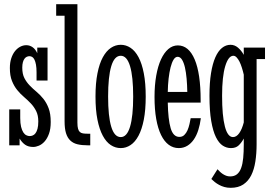

<svg xmlns="http://www.w3.org/2000/svg" viewBox="-20 -691 1290 913"><path d="M23.9 0V-170.9H76.2V-129.9Q76.2 -104.5 80.3 -87.9Q84.5 -71.3 90.8 -61.5Q97.2 -51.8 105.2 -47.9Q113.3 -43.9 121.1 -43.9Q128.4 -43.9 135.7 -46.9Q143.1 -49.8 148.9 -57.6Q154.8 -65.4 158.4 -78.9Q162.1 -92.3 162.1 -113.8Q162.1 -142.6 152.1 -162.6Q142.1 -182.6 127 -198.7Q111.8 -214.8 94.5 -229.5Q77.1 -244.1 62 -262.7Q46.9 -281.2 36.9 -306.2Q26.9 -331.1 26.9 -367.2Q26.9 -393.1 33.4 -413.3Q40 -433.6 51 -447.5Q62 -461.4 76.2 -468.8Q90.3 -476.1 105 -476.1Q121.6 -476.1 135.3 -466.3Q148.9 -456.5 157.2 -438V-464.8H206.1V-308.1H153.8V-347.2Q153.8 -368.7 151.1 -383.3Q148.4 -397.9 144 -407Q139.6 -416 133.5 -419.9Q127.4 -423.8 120.1 -423.8Q113.8 -423.8 107.7 -421.1Q101.6 -418.5 96.7 -412.1Q91.8 -405.8 88.9 -395.3Q85.9 -384.8 85.9 -369.1Q85.9 -339.4 95.9 -319.8Q106 -300.3 121.1 -284.7Q136.2 -269 153.6 -254.6Q170.9 -240.2 186 -221.4Q201.2 -202.6 211.2 -176.3Q221.2 -149.9 221.2 -110.8Q221.2 -77.6 212.9 -54.9Q204.6 -32.2 192.1 -18.3Q179.7 -4.4 165 1.7Q150.4 7.8 138.2 7.8Q114.7 7.8 99.6 -2.7Q84.5 -13.2 73.2 -32.2V0Z M247.1 -670.9H348.1V-107.9Q348.1 -89.4 351.1 -78.9Q354 -68.4 359.9 -63.2Q365.7 -58.1 374.8 -56.6Q383.8 -55.2 396 -55.2H409.2V0H397Q369.1 0 348.6 -4.9Q328.1 -9.8 314.5 -22.7Q300.8 -35.6 293.9 -57.6Q287.1 -79.6 287.1 -113.8V-616.2H247.1Z M672.9 -231.9Q672.9 -168 663.8 -121.8Q654.8 -75.7 638.7 -45.7Q622.6 -15.6 600.8 -1.2Q579.1 13.2 554.2 13.2Q528.8 13.2 506.8 -1.2Q484.9 -15.6 468.8 -45.7Q452.6 -75.7 443.4 -121.8Q434.1 -168 434.1 -231.9Q434.1 -295.4 443.4 -342Q452.6 -388.7 469 -418.7Q485.4 -448.7 507.3 -463.4Q529.3 -478 554.2 -478Q579.1 -478 600.8 -463.6Q622.6 -449.2 638.7 -419.2Q654.8 -389.2 663.8 -342.5Q672.9 -295.9 672.9 -231.9ZM613.3 -231.9Q613.3 -327.1 598.4 -376.5Q583.5 -425.8 554.2 -425.8Q523.9 -425.8 509 -376Q494.1 -326.2 494.1 -231.9Q494.1 -137.7 509 -88.4Q523.9 -39.1 554.2 -39.1Q583.5 -39.1 598.4 -88.4Q613.3 -137.7 613.3 -231.9Z M870.6 -253.9Q870.1 -286.6 867.4 -316.9Q864.7 -347.2 859.4 -370.4Q854 -393.6 845.5 -407.2Q836.9 -420.9 824.7 -420.9Q813.5 -420.9 805.2 -407.2Q796.9 -393.6 791 -370.4Q785.2 -347.2 781.7 -316.9Q778.3 -286.6 777.8 -253.9ZM833 -40Q847.2 -40 856.4 -49.1Q865.7 -58.1 871.6 -71.5Q877.4 -85 880.9 -100.3Q884.3 -115.7 886.7 -128.9H935.1Q931.2 -98.6 922.9 -72.5Q914.6 -46.4 901.4 -27.3Q888.2 -8.3 870.4 2.4Q852.5 13.2 830.1 13.2Q803.7 13.2 782.5 -2.4Q761.2 -18.1 746.1 -48.8Q731 -79.6 722.9 -125Q714.8 -170.4 714.8 -230Q714.8 -286.1 722.9 -331.5Q731 -377 745.6 -408.7Q760.3 -440.4 780.5 -457.8Q800.8 -475.1 825.7 -475.1Q877.4 -475.1 905.8 -408.2Q934.1 -341.3 934.1 -213.9V-203.1H777.8Q779.3 -123 791.5 -81.5Q803.7 -40 833 -40Z M1200.2 -4.9Q1200.2 39.1 1194.3 76.9Q1188.5 114.7 1174.6 142.6Q1160.6 170.4 1136.7 186.3Q1112.8 202.1 1077.1 202.1Q1060.5 202.1 1046.9 198.2Q1033.2 194.3 1022 188.2Q1010.7 182.1 1001.5 174.8Q992.2 167.5 984.9 160.2L1014.2 113.8Q1019 118.7 1025.1 124.8Q1031.2 130.9 1038.8 136Q1046.4 141.1 1055.2 144.5Q1064 147.9 1074.2 147.9Q1094.2 147.9 1106.9 137.7Q1119.6 127.4 1126.7 107.9Q1133.8 88.4 1136.5 60.3Q1139.2 32.2 1139.2 -3.9V-32.2Q1127.9 -11.7 1114.5 0.7Q1101.1 13.2 1078.1 13.2Q1057.6 13.2 1039.3 1.5Q1021 -10.3 1006.8 -38.8Q992.7 -67.4 984.4 -115.5Q976.1 -163.6 976.1 -235.8Q976.1 -297.4 983.4 -342.8Q990.7 -388.2 1003.9 -418.2Q1017.1 -448.2 1035.6 -463.1Q1054.2 -478 1076.2 -478Q1095.7 -478 1111.8 -464.4Q1127.9 -450.7 1139.2 -430.2V-464.8H1240.2V-410.2H1200.2ZM1087.9 -39.1Q1104.5 -39.1 1117.7 -57.9Q1130.9 -76.7 1139.2 -108.9V-335.9Q1135.3 -353 1130.1 -369.4Q1125 -385.7 1118.7 -398.2Q1112.3 -410.6 1105 -418.2Q1097.7 -425.8 1089.8 -425.8Q1065.9 -425.8 1051 -376.2Q1036.1 -326.7 1036.1 -235.8Q1036.1 -140.6 1049.3 -89.8Q1062.5 -39.1 1087.9 -39.1Z"/></svg>

Font: Stint Ultra Condensed
Style: Regular
Weight: 400
Width: 1
Designer: Astigmatic (AOETI)
Foundry: Astigmatic (AOETI)
Version: Version 1.000